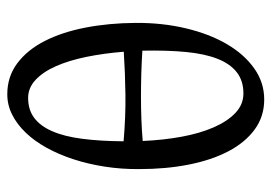

<svg xmlns="http://www.w3.org/2000/svg" viewBox="-132 -616 763 540"><g transform="rotate(-90 250.0 -346.5)"><path d="M244.1 -649.4Q210.9 -649.4 188 -632.3Q165 -615.2 150.4 -581.5Q135.7 -547.9 129.2 -497.6Q122.6 -447.3 122.1 -380.9Q190.4 -375 252.7 -375.7Q314.9 -376.5 374 -380.4Q369.6 -436 359.6 -485.1Q349.6 -534.2 333.5 -570.8Q317.4 -607.4 294.9 -628.4Q272.5 -649.4 244.1 -649.4ZM256.8 -43.9Q292 -43.9 315.9 -62.3Q339.8 -80.6 354 -116.5Q368.2 -152.3 373.3 -205.6Q378.4 -258.8 377 -328.1Q345.2 -330.1 312.3 -331.1Q279.3 -332 246.6 -332Q213.9 -332 182.6 -330.8Q151.4 -329.6 123 -327.1Q125.5 -269 135 -217.5Q144.5 -166 161.4 -127.4Q178.2 -88.9 201.9 -66.4Q225.6 -43.9 256.8 -43.9ZM455.1 -347.2Q455.6 -272 439.9 -206.1Q424.3 -140.1 395.8 -91.1Q367.2 -42 327.4 -13.7Q287.6 14.6 239.7 14.6Q191.9 14.6 155.3 -12.2Q118.7 -39.1 94 -86.2Q69.3 -133.3 56.6 -197.5Q43.9 -261.7 43.9 -336.9Q43.5 -386.7 50.8 -433.6Q58.1 -480.5 71.5 -521.7Q85 -563 103.8 -597.2Q122.6 -631.3 146.2 -656Q169.9 -680.7 197 -694.3Q224.1 -708 254.4 -708Q304.2 -708 341.8 -679.7Q379.4 -651.4 404.3 -602.5Q429.2 -553.7 441.9 -488Q454.6 -422.4 455.1 -347.2Z"/></g></svg>

Font: Noto Serif Devanagari
Style: Bold
Weight: 700
Designer: Monotype Design Team
Foundry: Monotype Imaging Inc.
Version: Version 1.01